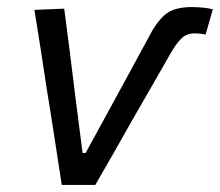

<svg xmlns="http://www.w3.org/2000/svg" viewBox="-20 -524 623 544"><path d="M155 0Q148 -47 140.5 -94Q133 -141 126 -188L112 -275Q103.5 -329.5 95 -386.5Q86 -443 77.5 -496L162 -499.5L178 -375.5Q185.5 -313.5 193.5 -250L214 -90.5H222.5L304 -239.5Q329 -285.5 353 -329.5Q377 -373.5 401 -418Q422 -460 447 -482Q472 -504 524 -504Q536 -504 553.8 -502.5Q571.5 -501 583 -497.5L562.5 -426Q555 -428 546 -428.8Q537 -429.5 532 -429.5Q508.5 -429.5 494 -415Q479.5 -400.5 465.5 -376.5Q437.5 -328 410.5 -280.5Q383.5 -233 355.5 -185Q329.5 -138.5 303 -92.2Q276.5 -46 250 0Z"/></svg>

Font: Heraclito
Style: Italic
Weight: 400
Italic angle: -12°
Designer: Kostas Bartsokas (font) & Cristiano Sobral (main changes)
Foundry: Kostas Bartsokas (font) & Cristiano Sobral (main changes)
Version: Version 1.00;July 8, 2020;FontCreator 13.0.0.2655 64-bit